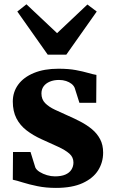

<svg xmlns="http://www.w3.org/2000/svg" viewBox="-20 -884 544 915"><path d="M246.5 11.5Q198.5 11.5 158.5 3.2Q118.5 -5 88.5 -14.5Q58.5 -24 41 -27.5L42 -159.5H125.5L148.5 -85.5Q154 -74 169.2 -64.5Q184.5 -55 204 -49.2Q223.5 -43.5 241.5 -43.5Q272 -43.5 291.5 -52Q311 -60.5 320.5 -75.8Q330 -91 330 -109.5Q330 -135 310.5 -152Q291 -169 257.2 -184.5Q223.5 -200 179 -220Q138 -238.5 106.8 -262.5Q75.5 -286.5 58.2 -320.2Q41 -354 41 -400Q41 -445.5 66.8 -480.8Q92.5 -516 141.5 -536.2Q190.5 -556.5 258.5 -556.5Q307 -556.5 341.5 -550Q376 -543.5 399.8 -536.5Q423.5 -529.5 439.5 -527L438.5 -394H358.5L336 -465Q331.5 -476 320.8 -484.5Q310 -493 294.8 -498Q279.5 -503 261.5 -503Q236.5 -503 217.5 -495Q198.5 -487 188 -472.8Q177.5 -458.5 177.5 -438.5Q177.5 -410.5 195.2 -392.5Q213 -374.5 242 -361Q271 -347.5 303.5 -333Q334.5 -319.5 364.5 -303.8Q394.5 -288 418.8 -267.8Q443 -247.5 457.2 -220.5Q471.5 -193.5 471.5 -156.5Q471.5 -110.5 447.8 -72.5Q424 -34.5 374 -11.5Q324 11.5 246.5 11.5ZM207.5 -623.5 62.5 -829 106 -863.5 252 -726 396.5 -862.5 441 -829 296 -623.5Z"/></svg>

Font: Merriweather 48pt ExtraBold
Style: Regular
Weight: 800
Version: Version 2.100